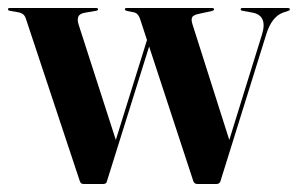

<svg xmlns="http://www.w3.org/2000/svg" viewBox="-26 -459 743 479"><path d="M231.5 0H183Q179 0 176.8 -1.5Q174.5 -3 173 -7.5L39 -411Q36.5 -419.5 31.8 -423.2Q27 -427 19 -428.5L-1.5 -432Q-4 -432.5 -5 -433.5Q-6 -434.5 -6 -436Q-6 -438 -4.8 -438.5Q-3.5 -439 -2 -439H214Q216.5 -439 217.5 -438.2Q218.5 -437.5 218.5 -435.5Q218.5 -434.5 217.5 -433.5Q216.5 -432.5 213.5 -432L187 -427.5Q173 -425.5 169.5 -417.5Q166 -409.5 170.5 -396.5L265.5 -102L240.5 -38L350.5 -390.5L359.5 -386L240.5 -6Q240 -3 237.5 -1.5Q235 0 231.5 0ZM514.5 0H466Q462.5 0 459.8 -2Q457 -4 456 -8L324.5 -408.5Q321.5 -418.5 317.2 -423Q313 -427.5 307 -428.5L291 -431.5Q288 -432.5 286.8 -433.5Q285.5 -434.5 285.5 -436Q285.5 -439 290 -439H503Q508 -439 508 -435.5Q508 -434 506.8 -433.2Q505.5 -432.5 502.5 -431.5L472.5 -425Q456.5 -422 453.5 -416Q450.5 -410 454 -399L549.5 -99L522.5 -34L627.5 -372.5Q635 -396.5 629 -410.2Q623 -424 604 -427.5L579.5 -432Q576.5 -432.5 575.5 -433.5Q574.5 -434.5 574.5 -436Q574.5 -438 575.8 -438.5Q577 -439 578.5 -439H692Q694.5 -439 695.8 -438.2Q697 -437.5 697 -435.5Q697 -434 696 -433.2Q695 -432.5 692 -431.5L680 -427.5Q666 -422.5 655.2 -408.5Q644.5 -394.5 637.5 -371L524 -7Q523 -3.5 520.5 -1.8Q518 0 514.5 0Z"/></svg>

Font: Fraunces 120pt SemiBold
Style: Regular
Weight: 600
Version: Version 1.000;[b76b70a41]